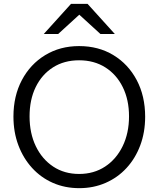

<svg xmlns="http://www.w3.org/2000/svg" viewBox="-20 -970 826 1000"><path d="M393 10Q318 10 255.5 -17.5Q193 -45 147 -95.5Q101 -146 75.5 -214Q50 -282 50 -363Q50 -470 94 -553Q138 -636 215.5 -683Q293 -730 392 -730Q493 -730 570.5 -683Q648 -636 692 -553Q736 -470 736 -362Q736 -281 710.5 -213Q685 -145 639 -95Q593 -45 530 -17.5Q467 10 393 10ZM392 -64Q469 -64 527.5 -102.5Q586 -141 619 -209Q652 -277 652 -364Q652 -450 619.5 -516Q587 -582 528.5 -619Q470 -656 392 -656Q314 -656 256 -619Q198 -582 166 -516.5Q134 -451 134 -364Q134 -276 166.5 -208.5Q199 -141 257 -102.5Q315 -64 392 -64ZM208 -793 350 -950H436L578 -793H503L353 -930H433L283 -793Z"/></svg>

Font: Instrument Sans
Style: Regular
Weight: 400
Designer: Rodrigo Fuenzalida
Foundry: fragTYPE
Version: Version 1.000;gftools[0.9.28]